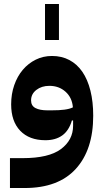

<svg xmlns="http://www.w3.org/2000/svg" viewBox="-20 -704 523 964"><path d="M30 90H94Q225 90 286 44.5Q347 -1 347 -73V-99H341Q326 -48 292.5 -24Q259 0 208 0Q127 0 81.5 -47.5Q36 -95 36 -180Q36 -232 51.5 -276.5Q67 -321 94.5 -353.5Q122 -386 159.5 -404.5Q197 -423 241 -423Q290 -423 328.5 -402.5Q367 -382 393.5 -343.5Q420 -305 434 -249Q448 -193 448 -123Q448 48 360.5 144Q273 240 104 240H30ZM239 -150Q278 -150 304 -153.5Q330 -157 346 -165Q342 -214 309 -243.5Q276 -273 228 -273Q189 -273 162.5 -252.5Q136 -232 136 -200Q136 -173 158 -161.5Q180 -150 218 -150ZM206 -684H276V-503H206Z"/></svg>

Font: IBM Plex Sans Arabic
Style: Bold
Weight: 700
Designer: Mike Abbink, Paul van der Laan, Pieter van Rosmalen, Wael Morcos, Khajak Apelian
Foundry: Bold Monday
Version: Version 1.2